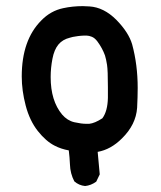

<svg xmlns="http://www.w3.org/2000/svg" viewBox="-20 -499 540 642"><path d="M52.7 -243.2Q52.7 -365.2 118.2 -430.7Q149.4 -462.9 191.4 -471.7Q222.7 -478.5 256.8 -478.5Q267.6 -478.5 279.3 -477.5Q327.1 -474.6 369.1 -432.6Q410.2 -390.6 421.9 -350.6Q440.4 -282.2 440.4 -205.1Q440.4 -175.8 438.5 -138.7Q434.6 -82 387.7 -36.1Q350.6 1 306.6 8.8L313.5 84L301.8 108.4Q284.2 121.1 264.6 123Q244.1 121.1 228.5 107.4Q214.8 81.1 213.9 50.8Q212.9 27.3 210 3.9Q183.6 -1 163.1 -11.7Q133.8 -26.4 106.4 -61Q79.1 -95.7 65.9 -146Q52.7 -196.3 52.7 -243.2ZM322.3 -103.5Q339.8 -127 340.8 -171.9Q340.8 -193.4 340.8 -208Q340.8 -263.7 337.9 -282.2Q335 -300.8 331.1 -313.5Q322.3 -337.9 305.7 -360.4Q296.9 -372.1 287.1 -376Q277.3 -379.9 270.5 -379.9Q263.7 -379.9 259.3 -379.9Q254.9 -379.9 250.5 -379.4Q246.1 -378.9 241.2 -378.4Q236.3 -377.9 232.4 -377Q223.6 -376 213.9 -373Q189.5 -367.2 175.3 -350.1Q161.1 -333 155.3 -302.2Q149.4 -271.5 149.4 -241.2Q149.4 -162.1 187.5 -116.2Q205.1 -95.7 228.5 -90.3Q252 -85 268.6 -85Q273.4 -85 278.3 -85Q296.9 -86.9 322.3 -103.5Z"/></svg>

Font: JasonHandwriting2
Style: SemiBold
Weight: 600
Version: Version 1.04.7